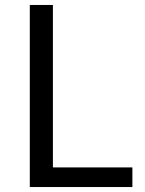

<svg xmlns="http://www.w3.org/2000/svg" viewBox="-20 -753 582 773"><path d="M100 0H513V-79H193V-733H100Z"/></svg>

Font: Spoqa Han Sans Neo Regular
Style: Regular
Weight: 400
Designer: [Spoqa Han Sans Neo] Dong-huui Kim  Younghwa Kang  Yujin Lee  [Noto Sans] Ryoko NISHIZUKA  (kana & ideographs); Paul D. 
Foundry: Spoqa (http://www.spoqa-han-sans.com)
Version: Version 1.000